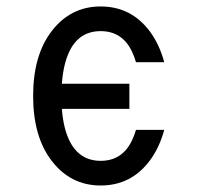

<svg xmlns="http://www.w3.org/2000/svg" viewBox="-20 -567 626 597"><path d="M490.7 -163.1Q475.6 -107.9 446.3 -68.4Q388.2 9.8 293 9.8Q198.7 9.8 139.6 -68.4Q83 -143.1 83 -268.6Q83 -394 139.6 -468.8Q198.7 -546.9 293 -546.9Q388.2 -546.9 446.3 -468.8Q475.6 -429.2 490.7 -373.5H402.8Q397.5 -392.1 390.1 -407.2Q359.9 -470.2 293 -470.2Q226.1 -470.2 195.8 -407.2Q176.8 -367.7 172.4 -306.6H382.3V-228.5H172.4Q176.8 -168.9 195.8 -129.9Q226.6 -66.9 293 -66.9Q359.9 -66.9 390.1 -129.9Q397.5 -145 402.8 -163.1Z"/></svg>

Font: Consola Mono
Style: Book
Weight: 400
Monospace: yes
Version: Version 2.001